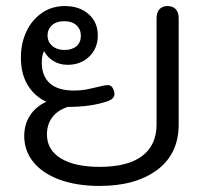

<svg xmlns="http://www.w3.org/2000/svg" viewBox="-20 -604 679 634"><path d="M60 -155Q60 -193 79 -222.5Q98 -252 133 -268Q94 -286 71.5 -323Q49 -360 49 -414Q49 -461 67 -499.5Q85 -538 118 -561Q151 -584 194 -584Q243 -584 273 -557Q303 -530 303 -487Q303 -445 275 -417.5Q247 -390 203 -390Q178 -390 158 -401.5Q138 -413 126 -434L124 -433Q118 -418 118 -397Q118 -353 144.5 -329Q171 -305 225 -305Q245 -305 262 -308Q279 -311 316 -320Q328 -323 336 -323Q350 -323 356 -305Q358 -297 358 -294Q358 -278 336 -270Q282 -251 204 -251Q170 -240 152.5 -216.5Q135 -193 135 -160Q135 -109 181 -81Q227 -53 309 -53Q402 -53 449.5 -89Q497 -125 497 -193V-544Q497 -563 506.5 -573.5Q516 -584 533 -584Q551 -584 560.5 -573.5Q570 -563 570 -544V-193Q570 -96 499 -43Q428 10 309 10Q234 10 177.5 -10.5Q121 -31 90.5 -68.5Q60 -106 60 -155ZM247 -486Q247 -507 232.5 -520.5Q218 -534 192 -534Q166 -534 151.5 -520.5Q137 -507 137 -487Q137 -466 152.5 -452.5Q168 -439 193 -439Q218 -439 232.5 -451.5Q247 -464 247 -486Z"/></svg>

Font: Kodchasan
Style: Regular
Weight: 400
Version: Version 1.000; ttfautohint (v1.6)